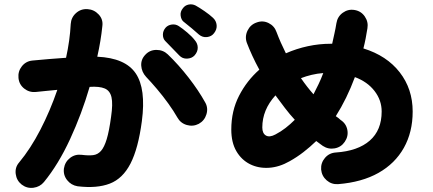

<svg xmlns="http://www.w3.org/2000/svg" viewBox="-20 -839 2040 904"><path d="M345 38Q315 33 296 9Q277 -15 281 -46Q286 -77 310 -95.5Q334 -114 365 -110Q396 -106 418 -108.5Q440 -111 455.5 -128.5Q471 -146 482.5 -184Q494 -222 503 -289Q512 -350 505 -381Q498 -412 473 -422.5Q448 -433 402 -430Q365 -303 310 -184Q255 -65 187 18Q168 41 137.5 45Q107 49 82 30Q58 11 54 -20Q50 -51 70 -74Q124 -139 170 -228Q216 -317 250 -416Q224 -414 198 -411Q172 -408 149 -406Q118 -403 94 -422Q70 -441 67 -472Q64 -503 83 -527Q102 -551 133 -554Q171 -558 211.5 -561Q252 -564 291 -567Q300 -608 305.5 -647.5Q311 -687 313 -726Q315 -757 338 -777.5Q361 -798 392 -796Q423 -794 444.5 -771Q466 -748 462 -717Q455 -647 438 -572Q570 -566 619 -493.5Q668 -421 648 -269Q631 -140 594.5 -69Q558 2 497 25.5Q436 49 345 38ZM916 -256Q889 -242 859.5 -250.5Q830 -259 815 -286Q798 -316 772.5 -351.5Q747 -387 719 -420Q691 -453 668 -477Q647 -500 645 -529.5Q643 -559 664 -581Q685 -604 716.5 -604Q748 -604 770 -583Q821 -534 868 -473.5Q915 -413 946 -357Q961 -331 952 -301Q943 -271 916 -256ZM917 -676Q906 -686 883 -705.5Q860 -725 843 -738Q833 -747 830.5 -765.5Q828 -784 841 -800Q851 -814 868 -817.5Q885 -821 901 -813Q919 -803 943 -786.5Q967 -770 983 -755Q998 -741 1000 -721Q1002 -701 988 -683Q976 -667 955 -664.5Q934 -662 917 -676ZM824 -578Q814 -589 792.5 -610.5Q771 -632 757 -647Q747 -658 747 -676Q747 -694 760 -709Q771 -721 789 -723.5Q807 -726 822 -716Q839 -705 861.5 -686Q884 -667 897 -650Q911 -634 911 -614.5Q911 -595 896 -578Q883 -564 861 -563Q839 -562 824 -578Z M1572 28Q1541 30 1518 10Q1495 -10 1492 -41Q1490 -72 1510 -95.5Q1530 -119 1561 -121Q1665 -128 1721 -177Q1777 -226 1777 -314Q1777 -367 1743.5 -410.5Q1710 -454 1651 -476Q1632 -425 1609.5 -379Q1587 -333 1561 -292Q1567 -288 1573 -283.5Q1579 -279 1584 -274Q1610 -257 1615.5 -227Q1621 -197 1603 -171Q1586 -146 1556 -140.5Q1526 -135 1500 -152Q1493 -157 1485 -163Q1477 -169 1469 -175Q1440 -147 1409 -123Q1378 -99 1344 -80Q1295 -52 1246 -49Q1197 -46 1157 -66Q1117 -86 1093 -127Q1069 -168 1069 -229Q1069 -317 1105.5 -388Q1142 -459 1201 -511Q1183 -544 1168 -576.5Q1153 -609 1142 -638Q1132 -667 1145.5 -695Q1159 -723 1188 -733Q1217 -744 1244.5 -730.5Q1272 -717 1282 -688Q1291 -664 1302 -639Q1313 -614 1326 -588Q1376 -610 1429.5 -621.5Q1483 -633 1537 -633H1544Q1549 -656 1554.5 -680.5Q1560 -705 1564 -730Q1569 -761 1594 -779Q1619 -797 1649 -792Q1680 -787 1697.5 -761.5Q1715 -736 1710 -706Q1706 -681 1701.5 -657.5Q1697 -634 1691 -611Q1801 -577 1862 -498.5Q1923 -420 1923 -314Q1923 -217 1881.5 -143Q1840 -69 1762 -25Q1684 19 1572 28ZM1277 -206Q1302 -219 1324.5 -236.5Q1347 -254 1368 -275Q1344 -301 1321.5 -330.5Q1299 -360 1277 -390Q1215 -322 1215 -239Q1215 -211 1232 -201Q1249 -191 1277 -206ZM1456 -395Q1468 -418 1480 -443Q1492 -468 1502 -495Q1474 -493 1447 -486.5Q1420 -480 1397 -471Q1425 -430 1456 -395Z"/></svg>

Font: Zen Maru Gothic Black
Style: Regular
Weight: 900
Designer: Yoshimichi Ohira
Foundry: Positype
Version: Version 1.001